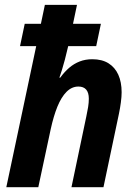

<svg xmlns="http://www.w3.org/2000/svg" viewBox="-20 -780 569 800"><path d="M6.3 0 130.9 -587.9H63.5L83 -680.7H150.4L167 -759.8H300.8L284.2 -680.7H400.4L380.9 -587.9H264.2Q256.8 -555.7 250.2 -531Q243.7 -506.3 238 -488.3Q232.4 -470.2 227.5 -456.5H231Q248.5 -480.5 268.3 -497.6Q288.1 -514.6 312 -523.9Q335.9 -533.2 364.7 -533.2Q404.8 -533.2 431.9 -516.4Q459 -499.5 472.9 -468.8Q486.8 -438 486.8 -395.5Q486.8 -377 483.6 -353.3Q480.5 -329.6 475.6 -306.2L411.1 0H277.8L339.8 -295.4Q344.2 -315.4 347.2 -334Q350.1 -352.5 350.1 -368.7Q350.1 -394 339.1 -406.7Q328.1 -419.4 306.6 -419.4Q279.3 -419.4 257.3 -397.5Q235.4 -375.5 219.2 -335.7Q203.1 -295.9 191.4 -242.2L139.6 0Z"/></svg>

Font: Open Sans SemiCondensed
Style: Bold Italic
Weight: 700
Width: 4
Italic angle: -12°
Designer: Monotype Design Team
Foundry: Monotype Imaging Inc.
Version: Version 3.003